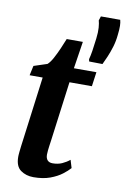

<svg xmlns="http://www.w3.org/2000/svg" viewBox="-93 -885 622 949"><g transform="rotate(10 218.0 -410.0)"><path d="M198.5 -183.5Q196 -167.5 194.5 -155.2Q193 -143 191.8 -132.8Q190.5 -122.5 190.5 -112Q190.5 -93.5 199.2 -83.8Q208 -74 225 -74Q251.5 -74 272.2 -83.2Q293 -92.5 310 -106.5L322 -67Q309 -52 285.5 -34Q262 -16 226.8 -3Q191.5 10 143.5 10Q106.5 10 79.5 -9.2Q52.5 -28.5 52.5 -76.5Q52.5 -80 52.8 -85.8Q53 -91.5 54.2 -102.2Q55.5 -113 57.5 -130.8Q59.5 -148.5 63.5 -176.5L103.5 -483H38L48.5 -531.5L115.5 -553.5Q128.5 -565 141.5 -589Q154.5 -613 166.5 -640.5Q178.5 -668 187.5 -691H268.5L247.5 -555H360.5L350.5 -483H238ZM383 -600 316 -601 313.5 -612Q318.5 -630.5 322.5 -655.8Q326.5 -681 331 -719Q335 -751.5 333.2 -773.8Q331.5 -796 327.5 -809.5L334.5 -830.5H431.5Q435 -818.5 435.5 -801Q436 -783.5 432.5 -754.5Q429.5 -723 420.8 -694.2Q412 -665.5 401.8 -641.5Q391.5 -617.5 383 -600Z"/></g></svg>

Font: Merriweather Light 18pt
Style: Bold Italic
Weight: 700
Italic angle: -7.8°
Version: Version 2.101